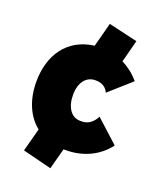

<svg xmlns="http://www.w3.org/2000/svg" viewBox="-144 -751 806 965"><g transform="rotate(20 259.0 -268.0)"><path d="M242 124 272 12H284C375 12 455 -25 507 -94L386 -204C368 -169 342 -151 309 -151H302C253 -151 223 -196 223 -262V-263C223 -327 255 -369 303 -369H308C338 -369 363 -355 374 -328L491 -432C464 -464 433 -488 399 -505L430 -624L275 -660L241 -531C98 -513 27 -401 27 -262V-261C27 -164 61 -86 120 -39L87 85Z"/></g></svg>

Font: Fixel Display Black
Style: Regular
Weight: 900
Designer: AlfaBravo + MacPaw
Foundry: Kyrylo Tkachov, Marchela Mozhyna, Serhii Makarenko, Maria Weinstein, Zakhar Kryvoshyya
Version: Version 1.211